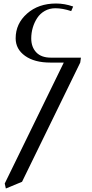

<svg xmlns="http://www.w3.org/2000/svg" viewBox="-20 -766 519 1089"><path d="M6.8 274.9 341.8 -411.1H265.1Q175.3 -411.1 122.1 -449.2Q68.8 -487.3 68.8 -548.8Q68.8 -631.8 133.5 -689Q198.2 -746.1 297.9 -746.1Q346.7 -746.1 395 -729L383.8 -703.1Q335 -719.2 293.9 -719.2Q260.7 -719.2 234.1 -704.1Q207.5 -689 191.2 -664.1Q174.8 -639.2 166 -609.4Q157.2 -579.6 157.2 -547.9Q157.2 -499.5 185.5 -469.2Q213.9 -439 269 -439H439L435.1 -411.1L105 265.1L13.2 303.2Z"/></svg>

Font: Dihjauti S
Style: Bold Italic
Weight: 700
Italic angle: -9°
Designer: T. Christopher White
Version: Version 3.0.0